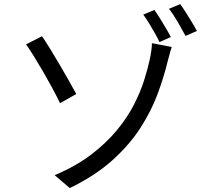

<svg xmlns="http://www.w3.org/2000/svg" viewBox="-20 -874 1040 943"><path d="M248.5 -13.7Q352.4 -57.3 426.9 -114.1Q501.5 -170.9 553.1 -233.3Q604.8 -295.7 637.2 -358.6Q669.5 -421.5 687.6 -479Q705.8 -536.4 715.4 -581.5Q719.9 -601.3 723.2 -624.8Q726.5 -648.3 726.1 -661.9L823.5 -643.2Q817.2 -624.7 811.6 -602.5Q806.1 -580.4 802.9 -570.7Q784.9 -495.4 754 -412.2Q723.1 -328.9 669.6 -245.8Q616.1 -162.6 531.7 -86.7Q447.4 -10.8 322.8 49.7ZM186.3 -696.1Q203.2 -671.8 226.3 -634.1Q249.4 -596.5 274.1 -554.4Q298.8 -512.3 320 -474.6Q341.2 -436.9 354.6 -412.4L274.7 -367.1Q259 -400.8 236.8 -441.7Q214.6 -482.7 190.6 -524Q166.5 -565.3 145 -600Q123.5 -634.7 108 -656ZM738.4 -825.1Q750.2 -808.6 765.3 -784.4Q780.4 -760.2 794.8 -735.7Q809.2 -711.2 819 -692L763.3 -667.4Q753.7 -688.2 739.8 -712.8Q725.9 -737.4 711.2 -761.2Q696.5 -785 683.7 -802.2ZM865 -853.7Q877.4 -837.1 892.4 -813.5Q907.4 -789.9 922.1 -765.6Q936.8 -741.3 947 -721.9L891.3 -697.6Q874.7 -728.6 852.5 -766.9Q830.3 -805.2 809.9 -830.7Z"/></svg>

Font: Noto Sans KR Thin
Style: Regular
Weight: 100
Designer: Ryoko NISHIZUKA 西塚涼子 (kana, bopomofo & ideographs); Paul D. Hunt (Latin, Greek & Cyrillic); Sandoll Communications 산돌커뮤니
Foundry: Adobe
Version: Version 2.004-H2;hotconv 1.0.118;makeotfexe 2.5.65603